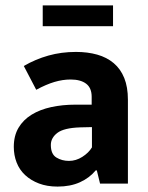

<svg xmlns="http://www.w3.org/2000/svg" viewBox="-20 -679 546 710"><path d="M68 -435Q111 -460 159 -473.5Q207 -487 261 -487Q304 -487 339.5 -477Q375 -467 400.5 -445.5Q426 -424 439.5 -390.5Q453 -357 453 -310V0H350L338 -49H334Q311 -21 275.5 -5Q240 11 193 11Q154 11 124 -0.5Q94 -12 73 -31.5Q52 -51 41.5 -78Q31 -105 31 -136Q31 -177 48.5 -206.5Q66 -236 97 -255Q128 -274 169.5 -283Q211 -292 259 -292H319V-321Q319 -354 298.5 -369.5Q278 -385 241 -385Q212 -385 181.5 -376Q151 -367 114 -347ZM320 -209 277 -208Q216 -206 192 -187.5Q168 -169 168 -143Q168 -109 188.5 -96.5Q209 -84 235 -84Q261 -84 284.5 -99Q308 -114 320 -134ZM398 -659V-582H138V-659Z"/></svg>

Font: Mukta
Style: Bold
Weight: 700
Designer: Girish Dalvi and Yashodeep Gholap
Foundry: Ek Type
Version: Version 2.538;PS 1.002;hotconv 16.6.51;makeotf.lib2.5.65220;